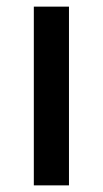

<svg xmlns="http://www.w3.org/2000/svg" viewBox="-20 -559 310 579"><path d="M188 0V-539H82V0Z"/></svg>

Font: Noto Sans Georgian Medium
Style: Regular
Weight: 500
Designer: Monotype Design Team, Akaki Razmadze
Foundry: Google LLC
Version: Version 2.005